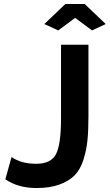

<svg xmlns="http://www.w3.org/2000/svg" viewBox="-20 -935 552 966"><path d="M203 -814 309 -915H406L512 -814L443 -782L358 -845L273 -782ZM38 -145Q86 -111 162 -111Q238 -111 262.5 -161Q287 -211 287 -338V-710H425V-349Q425 -278 420 -228.5Q415 -179 399.5 -130.5Q384 -82 355.5 -53Q327 -24 279 -6.5Q231 11 163 11Q71 11 7 -33Z"/></svg>

Font: Raleway-v4020
Style: Bold
Weight: 700
Designer: Matt McInerney, Pablo Impallari, Rodrigo Fuenzalida
Foundry: Matt McInerney, Pablo Impallari, Rodrigo Fuenzalida
Version: Version 4.020;PS 004.020;hotconv 1.0.88;makeotf.lib2.5.64775